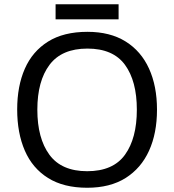

<svg xmlns="http://www.w3.org/2000/svg" viewBox="-20 -875 821 905"><path d="M720 -358Q720 -247 682.5 -164.5Q645 -82 572 -36Q499 10 391 10Q280 10 206.5 -36Q133 -82 97 -165Q61 -248 61 -359Q61 -469 97 -551Q133 -633 206.5 -679Q280 -725 392 -725Q499 -725 572 -679.5Q645 -634 682.5 -551.5Q720 -469 720 -358ZM156 -358Q156 -223 213 -145.5Q270 -68 391 -68Q513 -68 569 -145.5Q625 -223 625 -358Q625 -493 569 -569.5Q513 -646 392 -646Q271 -646 213.5 -569.5Q156 -493 156 -358ZM539 -855V-784H242V-855Z"/></svg>

Font: Noto Sans Tai Le
Style: Regular
Weight: 400
Designer: Monotype Design Team
Foundry: Monotype Imaging Inc.
Version: Version 2.002; ttfautohint (v1.8.4.7-5d5b)